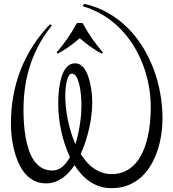

<svg xmlns="http://www.w3.org/2000/svg" viewBox="-20 -796 901 998"><path d="M249.5 -663.1Q215.8 -622.1 188.7 -574.5Q161.6 -526.9 142.1 -472.4Q122.6 -418 112.3 -356.2Q102.1 -294.4 102.1 -224.1Q102.1 -190.9 104.5 -154.5Q106.9 -118.2 113 -83.3Q119.1 -48.3 129.6 -16.8Q140.1 14.6 156.7 38.6Q173.3 62.5 196.8 76.4Q220.2 90.3 252 90.3Q281.2 90.3 304 71Q326.7 51.8 343.8 20.5Q328.1 -11.7 316.7 -46.9Q305.2 -82 297.6 -117.4Q290 -152.8 286.4 -187.5Q282.7 -222.2 282.7 -252.9Q282.7 -267.1 283.4 -288.6Q284.2 -310.1 287.1 -333.7Q290 -357.4 295.7 -381.3Q301.3 -405.3 311 -424.1Q320.8 -442.9 335.2 -454.8Q349.6 -466.8 370.6 -466.8Q389.6 -466.8 403.6 -455.1Q417.5 -443.4 427.2 -425Q437 -406.7 443.4 -383.5Q449.7 -360.4 453.4 -337.6Q457 -314.9 458.3 -294.9Q459.5 -274.9 459.5 -262.2Q459.5 -234.4 455.8 -201.7Q452.1 -168.9 444.6 -134Q437 -99.1 425.8 -63.7Q414.6 -28.3 399.4 4.4Q414.1 27.3 431.2 46.6Q448.2 65.9 468.5 79.8Q488.8 93.8 511.7 101.3Q534.7 108.9 560.5 108.9Q600.1 108.9 630.9 94Q661.6 79.1 684.1 53.7Q706.5 28.3 721.9 -5.9Q737.3 -40 746.6 -78.6Q755.9 -117.2 759.8 -158.2Q763.7 -199.2 763.7 -238.8Q763.7 -295.4 753.2 -351.8Q742.7 -408.2 722.4 -461.2Q702.1 -514.2 672.1 -562Q642.1 -609.9 602.5 -649.4Q563 -689 514.4 -718.3Q465.8 -747.6 408.7 -764.2L418.5 -775.9Q485.8 -760.7 542 -728.5Q598.1 -696.3 643.3 -651.4Q688.5 -606.4 722.4 -551.3Q756.3 -496.1 779.1 -435.1Q801.8 -374 813.2 -309.1Q824.7 -244.1 824.7 -180.2Q824.7 -140.6 818.6 -98.4Q812.5 -56.2 799.3 -15.9Q786.1 24.4 765.4 60.3Q744.6 96.2 715.3 123.3Q686 150.4 647.2 166.3Q608.4 182.1 559.6 182.1Q527.8 182.1 500 173.3Q472.2 164.6 448.2 148.7Q424.3 132.8 404.1 110.8Q383.8 88.9 367.2 62.5Q353 83.5 336.9 101.1Q320.8 118.7 302.2 131.1Q283.7 143.6 262.9 150.4Q242.2 157.2 219.2 157.2Q181.2 157.2 152.6 140.9Q124 124.5 103.8 97.9Q83.5 71.3 70.6 37.8Q57.6 4.4 50 -29.8Q42.5 -64 39.6 -95.9Q36.6 -127.9 36.6 -151.4Q36.6 -304.2 88.1 -434.8Q139.6 -565.4 240.2 -670.4ZM319.3 -297.9Q319.3 -270 322.5 -238.8Q325.7 -207.5 332.3 -174.8Q338.9 -142.1 348.6 -109.6Q358.4 -77.1 372.1 -46.9Q380.4 -72.8 386.2 -100.1Q392.1 -127.4 396 -153.6Q399.9 -179.7 401.6 -203.1Q403.3 -226.6 403.3 -245.1Q403.3 -273.4 400.6 -303.2Q397.9 -333 392.1 -357.4Q386.2 -381.8 376.7 -397.5Q367.2 -413.1 353.5 -413.1Q345.7 -413.1 340.1 -405.8Q334.5 -398.4 330.8 -387.5Q327.1 -376.5 324.7 -362.8Q322.3 -349.1 321 -336.2Q319.8 -323.2 319.6 -313Q319.3 -302.7 319.3 -297.9ZM274.4 -523.9Q289.6 -541.5 302.7 -558.3Q315.9 -575.2 328.6 -593Q341.3 -610.8 353.8 -631.1Q366.2 -651.4 379.9 -676.3H409.2Q422.9 -651.4 435.3 -631.1Q447.8 -610.8 460.4 -593Q473.1 -575.2 486.3 -558.3Q499.5 -541.5 514.6 -523.9L509.3 -517.1Q492.2 -525.9 478.3 -534.7Q464.4 -543.5 450.9 -553Q437.5 -562.5 423.8 -573.2Q410.2 -584 394.5 -597.2Q378.9 -584 365.2 -573.2Q351.6 -562.5 338.1 -552.7Q324.7 -543 310.5 -534.4Q296.4 -525.9 279.8 -517.1Z"/></svg>

Font: Montez
Style: Regular
Weight: 400
Designer: Astigmatic (AOETI)
Foundry: Astigmatic (AOETI)
Version: Version 1.000